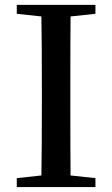

<svg xmlns="http://www.w3.org/2000/svg" viewBox="-20 -757 452 777"><path d="M366.2 -701.2 265.6 -690.4Q264.6 -593.8 264.6 -393.6V-342.8Q264.6 -144.5 265.6 -46.9L366.2 -36.1V0H47.9V-36.1L147.5 -46.9Q149.4 -143.6 149.4 -342.8V-393.6Q149.4 -592.8 147.5 -690.4L47.9 -701.2V-737.3H366.2Z"/></svg>

Font: Bpmf Zihi Serif SemiBold
Style: SemiBold
Weight: 600
Foundry: But Ko
Version: Version 1.320